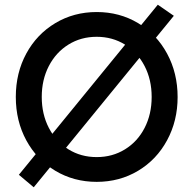

<svg xmlns="http://www.w3.org/2000/svg" viewBox="-20 -761 810 814"><path d="M60 -20 649 -741 717 -694 123 33ZM47 -350Q47 -452 91.5 -534Q136 -616 214.5 -663Q293 -710 390 -710Q487 -710 565.5 -663Q644 -616 688.5 -533.5Q733 -451 733 -349.5Q733 -249 688.5 -166.5Q644 -84 565.5 -37Q487 10 390 10Q293 10 214.5 -37Q136 -84 91.5 -166Q47 -248 47 -350ZM623 -350Q623 -423.1 593 -481Q563 -539 509.8 -572Q456.6 -605 390 -605Q323 -605 270 -571.9Q216.9 -538.8 187 -480.9Q157 -422.9 157 -350Q157 -277 187 -219Q216.9 -161 270 -128Q323 -95 390 -95Q456.8 -95 510.1 -128Q563.5 -161 593.2 -219Q623 -277 623 -350Z"/></svg>

Font: Easer Grotesk Variable
Style: Regular
Weight: 400
Designer: Boardeaser, Bonnie Shaver-Troup, Thomas Jockin
Foundry: Lexend
Version: Version 1.001;Glyphs 3.1.2 (3151)